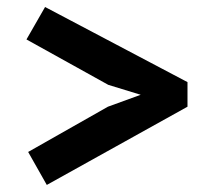

<svg xmlns="http://www.w3.org/2000/svg" viewBox="-20 -582 610 549"><path d="M516.1 -347.2V-276.9L113.8 -53.2L60.5 -147.5L288.6 -276.9L382.3 -311L289.6 -339.4L55.7 -469.2L108.9 -562Z"/></svg>

Font: PT Astra Sans
Style: Bold
Weight: 700
Designer: A.Korolkova, I. Chaeva
Foundry: ParaType Ltd
Version: Version 1.001; ttfautohint (v1.6)